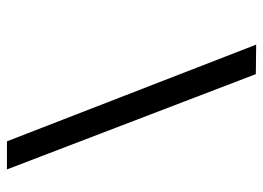

<svg xmlns="http://www.w3.org/2000/svg" viewBox="-120 -620 741 540"><g transform="rotate(90 250.0 -350.5)"><path d="M106 -701 189 -700 457 0H378Z"/></g></svg>

Font: Jost*
Style: Italic
Weight: 400
Italic angle: -10°
Version: Version 3.7